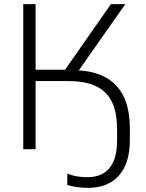

<svg xmlns="http://www.w3.org/2000/svg" viewBox="-20 -725 710 933"><path d="M408 188Q381 188 353 184Q325 180 307 174V118Q346 136 404 136Q549 136 549 -44V-96Q549 -220 491.5 -275.5Q434 -331 314 -331H153V0H93V-705H153V-386H296L519 -705H589L363 -383Q611 -367 611 -102V-45Q611 69 557.5 128.5Q504 188 408 188Z"/></svg>

Font: Winston Light
Style: Regular
Weight: 300
Designer: Original fonts by Vernon Adams / Changes by Cristiano Sobral
Foundry: Original fonts by Vernon Adams / Changes by Cristiano Sobral
Version: Version 2.503;July 17, 2020;FontCreator 13.0.0.2655 64-bit